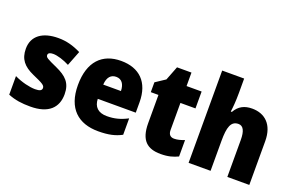

<svg xmlns="http://www.w3.org/2000/svg" viewBox="-95 -1118 2269 1486"><g transform="rotate(20 1040.0 -375.0)"><path d="M439 -170C439 -263 393 -306 307 -345C223 -383 208 -390 208 -410C208 -426 223 -434 250 -434C285 -434 339 -417 385 -393L433 -516C370 -547 313 -563 246 -563C117 -563 36 -506 36 -400C36 -314 77 -266 160 -229C247 -191 265 -180 265 -158C265 -138 248 -129 210 -129C165 -129 96 -145 37 -174V-21C96 3 151 10 221 10C371 10 439 -60 439 -170Z M763 -563C608 -563 511 -467 511 -273C511 -81 615 10 780 10C864 10 920 -3 972 -31V-166C914 -136 865 -123 803 -123C730 -123 694 -161 692 -225H1005V-310C1005 -476 913 -563 763 -563ZM769 -434C814 -434 839 -400 840 -343H694C698 -408 728 -434 769 -434Z M1352 -137C1321 -137 1304 -155 1304 -191V-414H1428V-553H1304V-664H1185L1140 -548L1060 -495V-414H1123V-182C1123 -39 1185 10 1294 10C1356 10 1396 -2 1436 -21V-156C1406 -145 1380 -137 1352 -137Z M1703 -641V-760H1522V0H1703V-247C1703 -358 1720 -415 1783 -415C1822 -415 1841 -378 1841 -304V0H2022V-360C2022 -498 1946 -563 1842 -563C1779 -563 1733 -540 1702 -485H1693C1698 -520 1703 -572 1703 -641Z"/></g></svg>

Font: Noto Sans Khmer SemiCondensed Black
Style: Regular
Weight: 900
Width: 4
Designer: Danh Hong and the Monotype Design Team
Foundry: Monotype Imaging Inc.
Version: Version 2.004